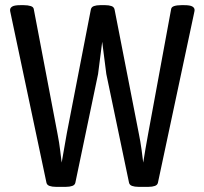

<svg xmlns="http://www.w3.org/2000/svg" viewBox="-20 -722 792 744"><path d="M196 2Q182 2 172 -1.5Q162 -5 160 -14L21 -671Q20 -675 19.5 -678Q19 -681 19 -683Q19 -692 28 -697Q37 -702 59 -702H72Q88 -702 99 -698.5Q110 -695 111 -686L203 -203Q210 -167 213 -140.5Q216 -114 219 -92Q224 -120 229 -149Q234 -178 239 -206L332 -685Q334 -695 344 -698.5Q354 -702 368 -702H388Q402 -702 412 -698.5Q422 -695 424 -685L518 -204Q524 -175 528.5 -142.5Q533 -110 535 -92Q540 -122 543.5 -144Q547 -166 554 -203L643 -686Q644 -695 655 -698.5Q666 -702 683 -702H694Q716 -702 725 -697Q734 -692 734 -683Q734 -682 733.5 -678.5Q733 -675 732 -671L592 -14Q590 -5 580 -1.5Q570 2 556 2H516Q502 2 492 -1.5Q482 -5 480 -14L392 -435L376 -560L360 -435L272 -14Q270 -5 260 -1.5Q250 2 236 2Z"/></svg>

Font: Asap Condensed VF Beta
Style: Regular
Weight: 400
Designer: Pablo Cosgaya
Foundry: Omnibus-Type
Version: Version 1.008